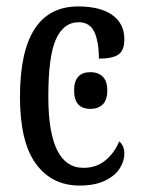

<svg xmlns="http://www.w3.org/2000/svg" viewBox="-20 -566 437 596"><path d="M42 -265Q42 -546 223 -546Q291 -546 328.5 -519.5Q366 -493 366 -444Q366 -410 348 -397Q330 -384 287 -384Q287 -436 273 -466.5Q259 -497 224 -497Q178 -497 154 -445Q130 -393 130 -266Q130 -45 239 -45Q279 -45 307 -68Q335 -91 350 -127Q366 -114 366 -89Q366 -66 351.5 -43Q337 -20 305.5 -5Q274 10 227 10Q141 10 91.5 -57.5Q42 -125 42 -265ZM210 -285Q210 -342 261 -342Q284 -342 298.5 -328.5Q313 -315 313 -285Q313 -255 298.5 -241.5Q284 -228 261 -228Q210 -228 210 -285Z"/></svg>

Font: Noto Serif Cond
Style: Regular
Weight: 400
Width: 3
Designer: Monotype Design Team
Foundry: Monotype Imaging Inc.
Version: Version 1.001